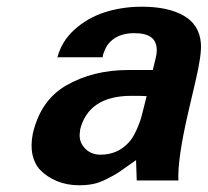

<svg xmlns="http://www.w3.org/2000/svg" viewBox="-20 -531 614 567"><path d="M148.9 -361.8V-358.9Q160.6 -407.7 199.5 -443.1Q238.3 -478.5 289.8 -494.9Q341.3 -511.2 398.9 -511.2Q476.6 -511.2 522.7 -484.6Q568.8 -458 573.2 -403.8Q576.2 -370.6 557.1 -290L536.1 -200.2Q503.9 -61.5 506.8 2H383.8L381.8 -58.1Q376.5 -54.7 354 -38.6Q331.5 -22.5 322 -16.8Q312.5 -11.2 292.7 -1.2Q272.9 8.8 254.2 12.5Q235.4 16.1 213.9 16.1Q177.7 16.1 147.9 3.7Q118.2 -8.8 99.1 -28.8Q82.5 -45.4 76.2 -73.2Q69.8 -101.1 77.1 -137.2Q100.1 -235.4 175.8 -278.8Q254.9 -324.2 357.9 -324.2H431.2Q432.1 -329.1 437.7 -350.8Q443.4 -372.6 442.9 -383.8Q442.4 -409.2 426 -421.1Q409.7 -433.1 376 -433.1Q324.7 -433.1 298.8 -399.9Q291.5 -390.6 284.2 -369.1L283.2 -361.8ZM215.8 -145 216.8 -146Q210.4 -116.7 228.5 -95.5Q246.6 -74.2 276.9 -74.2Q326.2 -74.2 358.9 -108.9Q371.1 -121.1 382.8 -146.5Q394.5 -171.9 399.9 -194.8Q406.2 -218.8 413.1 -247.1Q401.9 -248 368.2 -248Q239.7 -248 215.8 -145Z"/></svg>

Font: Perun
Style: Bold Italic
Weight: 700
Italic angle: -12°
Foundry: Copyright (c) Stefan Peev, Context Ltd, 2016
Version: Version 001.000